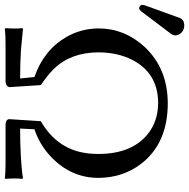

<svg xmlns="http://www.w3.org/2000/svg" viewBox="-38 -750 768 779"><g transform="rotate(90 345.5 -361.0)"><path d="M58.1 -725.1Q85 -725.1 96.7 -703.1Q99.6 -696.3 100.1 -689.9Q99.6 -679.7 94.2 -671.9L2 -549.8Q-4.4 -542.5 -9.8 -542Q-22.5 -543.5 -23.9 -555.2Q-23.4 -559.6 -22 -564.9L29.8 -708Q37.6 -724.6 58.1 -725.1ZM132.8 0Q96.7 0 73.2 2.9L70.8 0Q73.7 -43.5 70.8 -66.9L73.2 -70.8Q73.2 -70.8 159.7 -62.5Q214.4 -59.1 274.9 -59.1L269 -117.2Q159.7 -154.8 106 -247.6Q72.3 -307.6 71.8 -377Q71.8 -482.4 146 -563.5Q233.9 -657.7 375 -658.2Q538.6 -658.2 622.1 -548.8Q677.7 -475.1 678.2 -377Q678.2 -264.6 590.8 -182.6Q542.5 -137.7 481 -117.2L478 -59.1Q538.1 -59.1 588.6 -62Q639.2 -64.9 659.7 -67.9L680.2 -70.8L682.1 -66.9Q679.2 -42.5 682.1 0L680.2 2.9Q655.8 0 620.1 0H461.9Q441.4 -1 439.9 -14.2L448.2 -143.1Q567.9 -211.9 579.6 -342.3Q581.1 -359.4 581.1 -377Q581.1 -513.2 498.5 -578.6Q446.8 -618.7 375 -619.1Q253.4 -619.1 199.2 -513.7Q169.4 -454.6 168.9 -377.9Q168.9 -265.6 235.4 -196.8Q261.7 -169.9 301.8 -143.1L310.1 -15.1Q307.1 -2 288.1 0Z"/></g></svg>

Font: Linux Biolinum O
Style: Regular
Weight: 400
Designer: Philipp H. Poll
Foundry: Philipp H. Poll
Version: Version 1.0.4